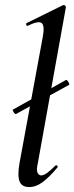

<svg xmlns="http://www.w3.org/2000/svg" viewBox="-20 -746 300 775"><path d="M45 -286Q41 -284 35 -293.5Q29 -303 33 -304L246 -423Q250 -425 256 -415Q262 -405 258 -403ZM98 9Q67 9 58.5 -15Q50 -39 59 -89L153 -599Q161 -643 148 -653Q135 -663 92 -642Q88 -640 86 -646Q84 -652 88 -653L234 -725Q239 -727 243 -723Q247 -719 246 -717L133 -89Q126 -60 131.5 -49Q137 -38 146 -38Q157 -38 171.5 -49Q186 -60 203 -77Q207 -81 211 -77Q215 -73 211 -69Q180 -32 153 -11.5Q126 9 98 9Z"/></svg>

Font: Cormorant Garamond Light SemiBold
Style: Italic
Weight: 600
Italic angle: -10°
Version: Version 4.001